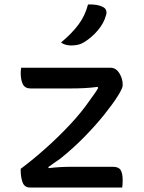

<svg xmlns="http://www.w3.org/2000/svg" viewBox="-20 -833 640 853"><path d="M74 -532H471Q495 -532 510 -508Q525 -484 525 -458V-453Q525 -441 503 -406Q481 -371 443 -323.5Q405 -276 355 -225Q305 -174 249 -129Q236 -120 221 -109.5Q206 -99 195 -91L196 -86Q246 -92 295 -92H481Q507 -92 516 -77.5Q525 -63 525 -32Q525 -24 524.5 -15.5Q524 -7 523 0H113Q89 0 80.5 -22.5Q72 -45 72 -75V-83Q128 -125 184.5 -175.5Q241 -226 292 -280.5Q343 -335 380 -389Q389 -402 399 -415.5Q409 -429 416 -442L414 -447Q384 -443 354 -441.5Q324 -440 292 -440H116Q91 -440 81.5 -459Q72 -478 72 -509Q72 -515 72.5 -521Q73 -527 74 -532ZM371 -813Q413 -815 437 -802Q448 -797 451.5 -786.5Q455 -776 451 -765Q441 -729 414.5 -698Q388 -667 356 -647Q342 -638 327.5 -634.5Q313 -631 296 -631Q284 -631 272.5 -634Q261 -637 251 -644Q299 -684 328.5 -723.5Q358 -763 371 -813Z"/></svg>

Font: Recursive Mn Csl St
Style: Regular
Weight: 400
Monospace: yes
Version: Version 1.079;hotconv 1.0.112;makeotfexe 2.5.65598; ttfautoh